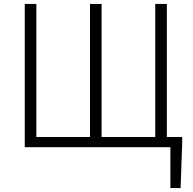

<svg xmlns="http://www.w3.org/2000/svg" viewBox="-20 -749 981 977"><path d="M829 -52V-729H770V-52H497V-729H438V-52H165V-729H106V0H847V208H899L907 -17V-52Z"/></svg>

Font: Noto Sans CJK KR Light
Style: Regular
Weight: 300
Designer: Ryoko NISHIZUKA (kana & ideographs); Paul D. Hunt (Latin, Greek & Cyrillic); Wenlong ZHANG (bopomofo); Sandoll Communica
Foundry: Adobe Systems Incorporated
Version: Version 1.004;PS 1.004;hotconv 1.0.82;makeotf.lib2.5.63406